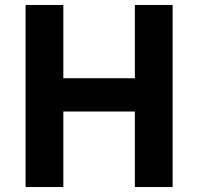

<svg xmlns="http://www.w3.org/2000/svg" viewBox="-20 -753 798 773"><path d="M675 0H523V-304H235V0H83V-733H235V-438H523V-733H675Z"/></svg>

Font: IBM Plex Sans JP
Style: Bold
Weight: 700
Designer: Mike Abbink; Paul van der Laan; Pieter van Rosmalen; Wujin Sim; Yejin Wi; Jinhee Kim; Boomi Park; Yona Kim; Kichan Ma
Foundry: Sandoll Inc.
Version: Version 1.001